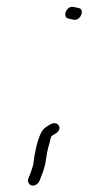

<svg xmlns="http://www.w3.org/2000/svg" viewBox="-20 -480 266 577"><path d="M65 57C63 62 64 66 66 70C73 83 92 79 99 63L105 47C110 36 113 24 116 13C119 -7 122 -29 129 -51C131 -61 133 -68 135 -71C142 -77 150 -78 156 -87C165 -101 150 -115 135 -108C121 -101 111 -95 104 -82C91 -57 83 -14 80 14C78 23 74 33 71 42ZM188 -457C174 -448 171 -427 186 -424L200 -421C205 -420 209 -420 214 -423C227 -431 232 -453 216 -456L202 -459C197 -460 193 -460 188 -457Z"/></svg>

Font: Stray Cat
Style: UltExtObl
Weight: 400
Version: Version 1.0